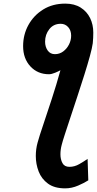

<svg xmlns="http://www.w3.org/2000/svg" viewBox="-20 -803 530 1050"><path d="M459 65.9 462.9 183.1Q443.4 196.3 407.7 211.7Q372.1 227.1 336.4 227.1Q277.8 227.1 242.4 201.2Q207 175.3 191.4 134.8Q175.8 94.2 175.8 50.3Q175.8 12.2 185.5 -22.9Q195.3 -58.6 216.6 -121.3Q237.8 -184.1 263.2 -262Q288.6 -339.8 310.5 -418.9Q302.7 -414.1 282.2 -405.5Q261.7 -397 248 -397Q186 -397 146.2 -439.9Q106.4 -482.9 106.4 -550.8Q106.4 -613.8 135.5 -666.5Q164.6 -719.2 216.3 -751.2Q268.1 -783.2 336.9 -783.2Q386.7 -783.2 420.9 -761.7Q455.1 -740.2 472.7 -704.3Q490.2 -668.5 490.2 -625Q490.2 -615.7 489.5 -595.9Q488.8 -576.2 487.3 -566.4Q483.9 -541 471.4 -495.6Q459 -450.2 441.2 -393.8Q423.3 -337.4 403.8 -277.8Q384.3 -218.3 366.2 -164.1Q348.1 -109.9 335 -69.3Q321.8 -28.8 317.4 -10.7Q310.5 15.1 310.5 41Q310.5 68.4 321.5 88.9Q332.5 109.4 359.9 109.4Q387.7 109.4 413.6 94.5Q439.5 79.6 459 65.9ZM280.3 -506.8Q305.7 -506.8 325.7 -521.7Q345.7 -536.6 357.4 -559.8Q369.1 -583 369.1 -607.9Q369.1 -636.7 352.8 -654.8Q336.4 -672.9 312 -672.9Q272.9 -672.9 249.8 -643.6Q226.6 -614.3 226.6 -575.2Q226.6 -546.9 240.7 -526.9Q254.9 -506.8 280.3 -506.8Z"/></svg>

Font: Andika
Style: Bold Italic
Weight: 700
Italic angle: -14°
Designer: Victor Gaultney, Annie Olsen, Julie Remington, Don Collingsworth, Eric Hays, Becca Hirsbrunner
Foundry: SIL International
Version: Version 6.101